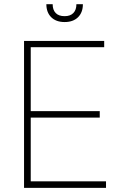

<svg xmlns="http://www.w3.org/2000/svg" viewBox="-20 -904 589 924"><path d="M95.7 -707H481.4V-676.8H127.9V-369.1H460V-337.9H127.9V-31.2H490.2V0H95.7ZM291 -797.9Q250 -797.9 226.6 -821Q203.1 -844.2 203.1 -883.8H233.4Q233.4 -856.4 248 -841.3Q262.7 -826.2 291 -826.2Q318.4 -826.2 333 -841.3Q347.7 -856.4 347.7 -883.8H378.9Q378.9 -844.2 355.5 -821Q332 -797.9 291 -797.9Z"/></svg>

Font: Pretendard Std Thin
Style: Regular
Weight: 100
Designer: Base glyphs from Inter by Rasmus Andersson; Hangeul glyphs from Noto Sans CJK(Source Han Sans) by Jang Soo-young and Kan
Foundry: Kil Hyung-jin
Version: Version 1.309